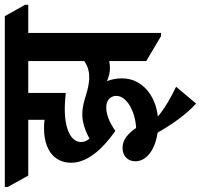

<svg xmlns="http://www.w3.org/2000/svg" viewBox="-94 -626 815 778"><g transform="rotate(-90 313.0 -237.5)"><path d="M282 150 350 69C311 51 262 23 229 -5C317 -14 384 -71 384 -150C384 -172 380 -192 373 -211C391 -203 409 -199 425 -199C436 -199 445 -200 454 -202V-52L555 8H568V-530H682V-543L636 -625H-56V-613L-10 -530H216V-464C204 -466 193 -466 181 -466C95 -466 42 -425 42 -356C42 -291 96 -230 171 -177C208 -203 239 -214 267 -214C294 -214 313 -198 313 -173C313 -130 248 -96 183 -93C159 -128 134 -148 102 -148C72 -148 48 -129 48 -96C48 -49 98 -15 164 -6C195 49 237 110 282 150ZM126 -316C126 -355 174 -382 260 -382C283 -382 306 -380 325 -378V-530H454V-303C437 -291 416 -283 389 -283C331 -283 295 -311 239 -311C207 -311 175 -301 140 -282C132 -291 126 -302 126 -316Z"/></g></svg>

Font: Noto Serif Devanagari Condensed
Style: Bold
Weight: 700
Width: 3
Designer: Universal Thirst, Indian Type Foundry and the Monotype Design Team
Foundry: Monotype Imaging Inc.
Version: Version 2.004